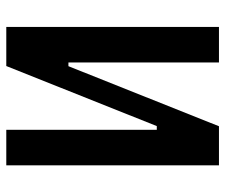

<svg xmlns="http://www.w3.org/2000/svg" viewBox="-74 -660 733 626"><g transform="rotate(90 293.0 -346.5)"><path d="M67.4 0V-693.4H183.1V-202.6H195.3L391.1 -693.4H518.6V0H402.8V-490.7H390.6L194.8 0Z"/></g></svg>

Font: Cascadia Code SemiBold
Style: Regular
Weight: 600
Monospace: yes
Designer: Aaron Bell
Foundry: Saja Typeworks
Version: Version 2404.023; ttfautohint (v1.8.4)